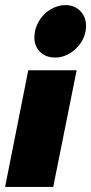

<svg xmlns="http://www.w3.org/2000/svg" viewBox="-79 -570 358 754"><path d="M56 -423Q56 -456 73 -485.5Q90 -515 118.5 -532.5Q147 -550 178 -550Q214 -550 236.5 -526.5Q259 -503 259 -468Q259 -461 257 -447Q248 -403 213 -373.5Q178 -344 138 -344Q101 -344 78.5 -366Q56 -388 56 -423ZM32 -294H222L130 164H-59Z"/></svg>

Font: Readiness ExtraBold
Style: Italic
Weight: 800
Italic angle: -12°
Designer: Katatrad Team
Foundry: CadsonDemak
Version: Version 1.00;January 16, 2020;FontCreator 12.0.0.2550 64-bit